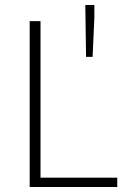

<svg xmlns="http://www.w3.org/2000/svg" viewBox="-20 -743 505 763"><path d="M98 0H446V-37H141V-659H98ZM322 -517H348L355 -673V-723H319Z"/></svg>

Font: Source Sans Pro Light
Style: Regular
Weight: 300
Designer: Paul D. Hunt
Foundry: Adobe Systems Incorporated
Version: Version 3.006;hotconv 1.0.111;makeotfexe 2.5.65597